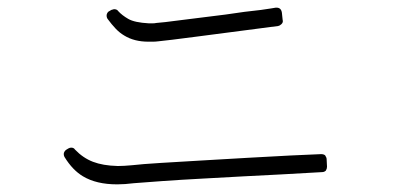

<svg xmlns="http://www.w3.org/2000/svg" viewBox="-20 -629 1040 502"><path d="M287 -147Q306 -147 330 -150Q355 -152 403.5 -155.5Q452 -159 509 -162Q566 -165 618 -168Q664 -170 715.5 -173Q767 -176 822 -179Q828 -179 832 -183Q835 -188 835 -193L834 -213Q834 -217 830 -223Q826 -226 820 -226Q820 -226 819.5 -226Q819 -226 819 -226Q791 -225 740.5 -222.5Q690 -220 629.5 -216.5Q569 -213 509 -209.5Q449 -206 400 -203Q351 -200 325 -197Q314 -196 305.5 -195.5Q297 -195 290 -195Q289 -195 288.5 -195Q288 -195 287 -195Q249 -196 223 -206Q197 -216 176 -238Q173 -243 166 -243Q163 -243 159 -241L154 -238Q149 -235 147 -229Q146 -223 149 -218Q170 -184 197 -168Q232 -147 286 -147ZM369 -520Q374 -520 380 -520Q386 -520 394 -521Q416 -523 496 -533.5Q576 -544 707 -561Q712 -562 716 -566Q721 -571 719 -577L717 -596Q715 -609 703 -609Q702 -609 701.5 -609Q701 -609 701 -609L689 -607L662 -603Q642 -601 619 -598Q596 -595 570 -591Q495 -582 450 -576Q405 -570 389 -569Q384 -568 380 -568Q376 -568 371 -568Q371 -568 370.5 -568Q370 -568 369 -568Q332 -570 315.5 -579.5Q299 -589 289 -600Q286 -605 278 -605Q277 -605 271 -603L266 -600Q261 -598 259 -591Q258 -585 261 -580Q272 -565 282.5 -554Q293 -543 305 -536Q331 -520 368 -520Z"/></svg>

Font: Kokoro
Style: Regular
Weight: 400
Version: Version 1.00